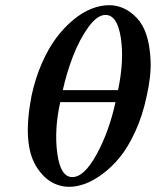

<svg xmlns="http://www.w3.org/2000/svg" viewBox="-20 -701 595 733"><path d="M420.9 -311H210Q186.5 -206.1 198.7 -115.5Q210.9 -24.9 256.1 -24.9Q301.3 -24.9 348.9 -111.8Q396.5 -198.7 420.9 -311ZM382.8 -644Q351.1 -644 317.4 -597.4Q283.7 -550.8 259 -487.1Q234.4 -423.3 219.7 -356.9H430.7Q454.6 -470.2 441.2 -557.1Q427.7 -644 382.8 -644ZM100.1 -334Q114.3 -400.9 139.4 -458.5Q164.6 -516.1 194.8 -556.4Q225.1 -596.7 259.8 -625.2Q294.4 -653.8 329.1 -667.5Q363.8 -681.2 397 -681.2Q424.8 -681.2 450.7 -669.9Q476.6 -658.7 501 -633.8Q525.4 -608.9 538.8 -568.6Q552.2 -528.3 554.9 -470Q557.6 -411.6 540 -334Q524.4 -259.8 496.6 -199.2Q468.8 -138.7 437.3 -100.3Q405.8 -62 370.1 -35.9Q334.5 -9.8 303.2 1.2Q272 12.2 244.6 12.2Q207 12.2 174.6 -7.1Q142.1 -26.4 116.9 -68.1Q91.8 -109.9 87.2 -175.5Q82.5 -241.2 100.1 -334Z"/></svg>

Font: Linux Libertine Slanted
Style: Semibold Slanted
Weight: 600
Designer: Philipp H. Poll
Foundry: Philipp H. Poll
Version: Version 5.1.1